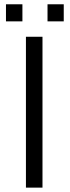

<svg xmlns="http://www.w3.org/2000/svg" viewBox="-20 -858 318 878"><path d="M174.3 -689.9H98.6V0H174.3ZM82.5 -838.4H7.3V-760.3H82.5ZM271.5 -838.4H197.3V-760.3H271.5Z"/></svg>

Font: Saysettha
Style: Regular
Weight: 400
Designer: John M. Durdin
Foundry: Lao Script for Windows
Version: Version 2.201